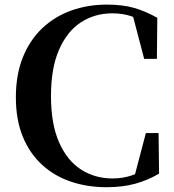

<svg xmlns="http://www.w3.org/2000/svg" viewBox="-20 -779 742 818"><path d="M434.5 18.6Q351.6 18.6 281.4 -5.3Q211.1 -29.2 158.5 -77.6Q105.9 -126.1 76.7 -197.7Q47.6 -269.4 47.6 -364.6Q47.6 -461.1 77.4 -534.9Q107.2 -608.8 160.3 -659Q213.4 -709.1 284 -734.3Q354.6 -759.4 435.2 -759.4Q503 -759.4 552.5 -745Q601.9 -730.5 650.2 -703L648.4 -528.3H594.2L541.9 -727.8L613.9 -703.5V-670Q575.2 -697.9 538.8 -710.1Q502.3 -722.2 458.1 -722.2Q383.8 -722.2 324.7 -683.8Q265.7 -645.4 231.5 -567Q197.2 -488.7 197.2 -369.8Q197.2 -250.8 231.7 -172.7Q266.1 -94.6 325.3 -56.7Q384.4 -18.7 459.4 -18.7Q502.8 -18.7 540.8 -31.5Q578.8 -44.3 619.6 -74.1V-38.4L549.7 -15.3L601.5 -212.2H655.6L657.7 -39.3Q610.1 -11.2 556.2 3.7Q502.3 18.6 434.5 18.6Z"/></svg>

Font: Noto Serif SC
Style: Regular
Weight: 200
Designer: Ryoko NISHIZUKA 西塚涼子 (kana & ideographs); Frank Grießhammer (Latin, Greek & Cyrillic); Wenlong ZHANG 张文龙 (bopomofo); San
Foundry: Adobe
Version: Version 2.001;hotconv 1.1.0;makeotfexe 2.6.0